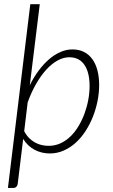

<svg xmlns="http://www.w3.org/2000/svg" viewBox="-20 -748 556 944"><path d="M19 176 129 -727.5H175.5L126.5 -329Q146 -368.5 170 -400.8Q194 -433 220.8 -456.2Q247.5 -479.5 276.8 -492.2Q306 -505 336 -505Q368.5 -505 393 -492.5Q417.5 -480 434 -457.2Q450.5 -434.5 459 -402Q467.5 -369.5 467.5 -329.5Q467.5 -291 459.5 -251.2Q451.5 -211.5 436.8 -174.2Q422 -137 400.8 -104Q379.5 -71 352.5 -46.5Q325.5 -22 293.2 -7.8Q261 6.5 225 6.5Q184.5 6.5 150.2 -11.5Q116 -29.5 94 -65L67 156.5Q66 165 60.2 170.5Q54.5 176 46 176ZM320.5 -466.5Q292 -466.5 263 -450.5Q234 -434.5 207.5 -405.5Q181 -376.5 157.5 -335.5Q134 -294.5 116 -244.5L99 -103Q109.5 -83 123.2 -69.2Q137 -55.5 152.8 -47Q168.5 -38.5 185.2 -34.8Q202 -31 219.5 -31Q251 -31 278.2 -43.8Q305.5 -56.5 327.8 -78.5Q350 -100.5 367.2 -129.8Q384.5 -159 396.2 -191.5Q408 -224 414.2 -258.2Q420.5 -292.5 420.5 -325Q420.5 -392 395 -429.2Q369.5 -466.5 320.5 -466.5Z"/></svg>

Font: Lato Light
Style: Italic
Weight: 300
Italic angle: -7°
Designer: Lukasz Dziedzic
Foundry: tyPoland Lukasz Dziedzic
Version: Version 2.007; 2014-02-27